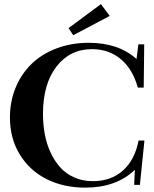

<svg xmlns="http://www.w3.org/2000/svg" viewBox="-20 -880 731 914"><path d="M328.6 -712.4 306.2 -746.1 460.4 -860.4 502.4 -804.2ZM385.3 13.2Q283.7 13.2 202.9 -26.9Q122.1 -66.9 74.7 -143.6Q27.3 -220.2 27.3 -321.3Q27.3 -397 54.4 -462.6Q81.5 -528.3 129.9 -575.4Q178.2 -622.6 248.8 -649.4Q319.3 -676.3 402.3 -676.3Q544.4 -676.3 629.9 -599.1L638.7 -668.9H666.5L664.1 -462.9H636.2Q611.8 -550.8 555.2 -598.4Q498.5 -646 418 -646Q312.5 -646 248.5 -562.7Q184.6 -479.5 184.6 -338.4Q184.6 -287.1 193.4 -240.5Q202.1 -193.8 221.2 -153.1Q240.2 -112.3 267.6 -82.3Q294.9 -52.2 334.5 -34.9Q374 -17.6 421.9 -17.6Q508.8 -17.6 565.4 -68.4Q622.1 -119.1 639.6 -210.9H667.5L646 0H618.7L622.1 -71.8Q534.2 13.2 385.3 13.2Z"/></svg>

Font: Elstob 14pt SemiBold
Style: Regular
Weight: 600
Designer: Peter S. Baker
Version: Version 1.015